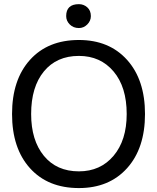

<svg xmlns="http://www.w3.org/2000/svg" viewBox="-20 -911 770 942"><path d="M367.2 -714.8Q515.6 -714.8 603.5 -617.2Q691.4 -519.5 691.4 -351.6Q691.4 -183.6 603.5 -85.9Q515.6 11.7 367.2 11.7Q214.8 11.7 127 -85.9Q39.1 -183.6 39.1 -351.6Q39.1 -519.5 127 -617.2Q214.8 -714.8 367.2 -714.8ZM367.2 -636.7Q257.8 -636.7 195.3 -560.5Q132.8 -484.4 132.8 -351.6Q132.8 -222.7 195.3 -146.5Q257.8 -70.3 367.2 -70.3Q472.7 -70.3 537.1 -146.5Q601.6 -222.7 601.6 -351.6Q601.6 -484.4 537.1 -560.5Q472.7 -636.7 367.2 -636.7ZM367.2 -773.4Q339.8 -773.4 322.3 -791Q304.7 -808.6 304.7 -832Q304.7 -890.6 367.2 -890.6Q390.6 -890.6 408.2 -875Q425.8 -859.4 425.8 -832Q425.8 -808.6 408.2 -791Q390.6 -773.4 367.2 -773.4Z"/></svg>

Font: 和音 by 宁静之雨，公众号njzyshare
Style: Regular
Weight: 400
Designer: Steve Matteson
Foundry: Ascender Corporation
Version: Version 6.00;June 8, 2018;FontCreator 11.0.0.2388 32-bit